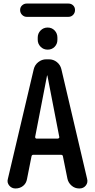

<svg xmlns="http://www.w3.org/2000/svg" viewBox="-20 -1066 540 1086"><path d="M367.2 -970.7H130.9Q116.2 -970.7 105 -981.9Q93.8 -993.2 93.8 -1009.3Q93.8 -1025.4 105 -1035.6Q116.2 -1045.9 130.9 -1045.9H367.2Q382.8 -1045.9 393.6 -1035.6Q404.3 -1025.4 404.3 -1009.3Q404.3 -993.2 393.6 -981.9Q382.8 -970.7 367.2 -970.7ZM193.4 -853.5Q193.4 -877 209.5 -893.6Q225.6 -910.2 249.5 -910.2Q273.4 -910.2 289.1 -893.6Q304.7 -877 304.7 -853.5V-840.8Q304.7 -817.4 289.1 -801.3Q273.4 -785.2 249.5 -785.2Q225.6 -785.2 209.5 -801.8Q193.4 -818.4 193.4 -840.8ZM246.1 -638.7 178.7 -291Q178.7 -288.1 180.7 -285.2Q182.6 -282.2 185.5 -282.2H307.6Q310.5 -282.2 313.5 -285.2Q316.4 -288.1 315.4 -291L248 -638.7Q248 -639.6 247.1 -639.6Q246.1 -639.6 246.1 -638.7ZM67.4 0Q45.9 0 32.2 -16.6Q18.6 -33.2 24.4 -53.7L170.9 -674.8Q176.8 -699.2 196.8 -714.8Q216.8 -730.5 241.2 -730.5H256.8Q282.2 -730.5 301.8 -714.8Q321.3 -699.2 327.1 -674.8L472.7 -54.7Q478.5 -33.2 465.3 -16.6Q452.1 0 429.7 0H427.7Q403.3 0 384.8 -16.1Q366.2 -32.2 361.3 -55.7L335.9 -181.6Q335 -189.5 326.2 -190.4H168Q160.2 -190.4 158.2 -181.6L132.8 -53.7Q128.9 -29.3 110.8 -14.6Q92.8 0 67.4 0Z"/></svg>

Font: Rounded Mgen+ 2m medium
Style: Regular
Weight: 500
Designer: [Source Han Sans]
Ryoko NISHIZUKA  (kana & ideographs); Paul D. Hunt (Latin, Greek & Cyrillic); Wenlong ZHANG  (bopomofo
Version: Version 1.059.20150602